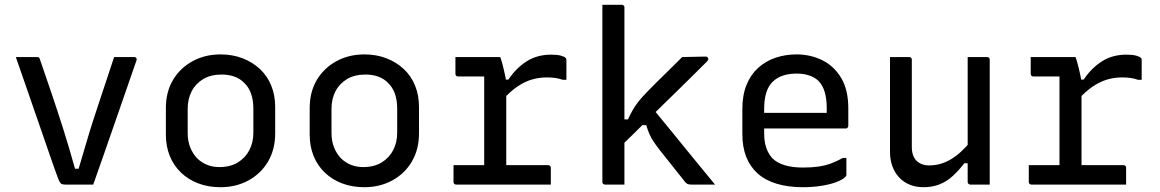

<svg xmlns="http://www.w3.org/2000/svg" viewBox="-20 -770 4840 801"><path d="M136 -532Q139 -532 141 -531Q143 -530 144.5 -527.5Q146 -525 147 -521Q171 -452 195 -381Q219 -310 243.5 -233Q268 -156 293 -66H308Q324 -119 338.5 -169Q353 -219 368 -265.5Q383 -312 398 -357Q413 -402 427.5 -445.5Q442 -489 456 -532Q477 -532 498 -532Q519 -532 540 -532Q544 -532 546.5 -530Q549 -528 550 -525Q551 -522 549 -517Q527 -453 504.5 -388.5Q482 -324 459.5 -259Q437 -194 414.5 -129.5Q392 -65 369 0Q338 0 307.5 0Q277 0 252 0Q244 0 238.5 -2Q233 -4 229 -11Q225 -18 220 -32Q203 -78 186.5 -126.5Q170 -175 152.5 -225Q135 -275 117.5 -326Q100 -377 82 -428.5Q64 -480 46 -532Q69 -532 91 -532Q113 -532 136 -532Z M900 -543Q951 -543 993 -526.5Q1035 -510 1065.5 -481Q1096 -452 1112 -412Q1128 -372 1128 -324V-213Q1128 -147 1098.5 -96.5Q1069 -46 1017 -17.5Q965 11 900 11Q849 11 807 -5Q765 -21 734.5 -50.5Q704 -80 688 -120Q672 -160 672 -208V-319Q672 -386 701.5 -436Q731 -486 783 -514.5Q835 -543 900 -543ZM905 -459Q859 -459 827.5 -440Q796 -421 779.5 -389Q763 -357 763 -316V-215Q763 -182 773.5 -155.5Q784 -129 802 -110Q819 -93 842.5 -83Q866 -73 895 -73Q941 -73 972.5 -92.5Q1004 -112 1020.5 -144Q1037 -176 1037 -216V-317Q1037 -352 1027.5 -379Q1018 -406 999 -424Q983 -441 959 -450Q935 -459 905 -459Z M1500 -543Q1551 -543 1593 -526.5Q1635 -510 1665.5 -481Q1696 -452 1712 -412Q1728 -372 1728 -324V-213Q1728 -147 1698.5 -96.5Q1669 -46 1617 -17.5Q1565 11 1500 11Q1449 11 1407 -5Q1365 -21 1334.5 -50.5Q1304 -80 1288 -120Q1272 -160 1272 -208V-319Q1272 -386 1301.5 -436Q1331 -486 1383 -514.5Q1435 -543 1500 -543ZM1505 -459Q1459 -459 1427.5 -440Q1396 -421 1379.5 -389Q1363 -357 1363 -316V-215Q1363 -182 1373.5 -155.5Q1384 -129 1402 -110Q1419 -93 1442.5 -83Q1466 -73 1495 -73Q1541 -73 1572.5 -92.5Q1604 -112 1620.5 -144Q1637 -176 1637 -216V-317Q1637 -352 1627.5 -379Q1618 -406 1599 -424Q1583 -441 1559 -450Q1535 -459 1505 -459Z M2000 -49V-95Q2000 -111 2000 -127Q2000 -143 2000 -159.5Q2000 -176 2000 -191Q2000 -235 2000 -278Q2000 -321 2000 -364.5Q2000 -408 2000 -451H1985Q1962 -451 1937.5 -451Q1913 -451 1891 -451Q1886 -451 1883 -454Q1880 -457 1880 -462Q1880 -480 1880 -497Q1880 -514 1880 -532Q1892 -532 1906.5 -532Q1921 -532 1936 -532Q1951 -532 1967 -532Q1983 -532 1999.5 -532Q2016 -532 2033 -532Q2050 -532 2067 -532Q2067 -532 2069.5 -525Q2072 -518 2075 -506.5Q2078 -495 2081.5 -481Q2085 -467 2088 -452Q2091 -437 2092 -423Q2092 -386 2092 -339.5Q2092 -293 2092 -243Q2092 -193 2092 -142Q2092 -91 2092 -44ZM2071 -438H2101Q2133 -486 2177 -514Q2221 -542 2279 -542Q2305 -542 2319.5 -538Q2334 -534 2339 -529Q2342 -527 2342.5 -524Q2343 -521 2343 -517Q2343 -497 2343 -477Q2343 -457 2343 -437H2328Q2311 -443 2295 -445Q2279 -447 2260 -447Q2230 -447 2200 -438.5Q2170 -430 2139.5 -409.5Q2109 -389 2076 -353ZM1872 -81H2267Q2271 -81 2273 -79.5Q2275 -78 2276.5 -76Q2278 -74 2278 -70Q2278 -58 2278 -46.5Q2278 -35 2278 -23.5Q2278 -12 2278 0H1883Q1878 0 1875 -3Q1872 -6 1872 -11Q1872 -23 1872 -34.5Q1872 -46 1872 -57.5Q1872 -69 1872 -81Z M2585 0Q2571 0 2558 0Q2545 0 2532 0Q2519 0 2504 0Q2501 0 2498.5 -1.5Q2496 -3 2494.5 -5Q2493 -7 2493 -11Q2493 -91 2493 -171Q2493 -251 2493 -331Q2493 -411 2493 -491Q2493 -571 2493 -651Q2493 -683 2493 -708.5Q2493 -734 2493 -750Q2509 -750 2522.5 -750Q2536 -750 2548.5 -750Q2561 -750 2574 -750Q2578 -750 2580 -748.5Q2582 -747 2583.5 -745Q2585 -743 2585 -739Q2585 -647 2585 -554.5Q2585 -462 2585 -369.5Q2585 -277 2585 -184.5Q2585 -92 2585 0ZM2863 0Q2854 0 2848.5 -2.5Q2843 -5 2838 -11Q2834 -16 2823 -30Q2812 -44 2797.5 -62Q2783 -80 2767 -100.5Q2751 -121 2737 -138Q2719 -161 2707.5 -178Q2696 -195 2689 -211.5Q2682 -228 2676 -248H2641L2697 -325Q2742 -271 2785.5 -217Q2829 -163 2873 -109.5Q2917 -56 2963 0Q2946 0 2931.5 0Q2917 0 2901 0Q2885 0 2863 0ZM2568 -272H2600Q2609 -292 2618 -308Q2627 -324 2637 -337.5Q2647 -351 2658 -363.5Q2669 -376 2683 -390Q2700 -408 2722 -429.5Q2744 -451 2770.5 -477Q2797 -503 2826 -532L2924 -534Q2928 -534 2930 -532.5Q2932 -531 2933.5 -529Q2935 -527 2935 -523Q2935 -522 2933.5 -519Q2932 -516 2926 -510Q2894 -478 2863 -447.5Q2832 -417 2801.5 -387Q2771 -357 2741.5 -328.5Q2712 -300 2683 -271Q2654 -242 2625.5 -214Q2597 -186 2568 -158Z M3303 -543Q3362 -543 3411 -518.5Q3460 -494 3489.5 -444.5Q3519 -395 3519 -318V-245Q3519 -242 3517.5 -239.5Q3516 -237 3514 -235.5Q3512 -234 3508 -234H3249Q3232 -234 3215 -234Q3198 -234 3182 -234H3152L3139 -299H3429Q3429 -304 3429 -309Q3429 -314 3429 -319Q3429 -358 3420.5 -386.5Q3412 -415 3394 -433Q3378 -448 3355 -455.5Q3332 -463 3303 -463Q3238 -463 3203 -428.5Q3168 -394 3168 -316V-211Q3168 -189 3172 -170.5Q3176 -152 3183.5 -137Q3191 -122 3202 -110Q3222 -90 3254.5 -80.5Q3287 -71 3330 -71Q3366 -71 3394 -75Q3422 -79 3446.5 -88Q3471 -97 3496 -111H3511Q3511 -93 3511 -75Q3511 -57 3511 -40Q3511 -38 3510 -36Q3509 -34 3507 -32Q3495 -20 3468 -10Q3441 0 3405 5.5Q3369 11 3329 11Q3268 11 3220 -3.5Q3172 -18 3140.5 -46.5Q3109 -75 3093 -116Q3077 -157 3077 -211V-315Q3077 -373 3094.5 -416Q3112 -459 3143 -487Q3174 -515 3215 -529Q3256 -543 3303 -543Z M3773 -532Q3777 -532 3779 -530.5Q3781 -529 3782.5 -527Q3784 -525 3784 -521Q3784 -476 3784 -429.5Q3784 -383 3784 -336.5Q3784 -290 3784 -245Q3784 -200 3784 -157Q3784 -119 3803.5 -99.5Q3823 -80 3856 -80Q3880 -80 3902 -86Q3924 -92 3945.5 -104.5Q3967 -117 3988.5 -136.5Q4010 -156 4032 -183V-89H4003Q3980 -59 3955 -36Q3930 -13 3900 -1Q3870 11 3833 11Q3800 11 3774 0Q3748 -11 3730 -31Q3712 -51 3702.5 -77.5Q3693 -104 3693 -136Q3693 -181 3693 -225.5Q3693 -270 3693 -315.5Q3693 -361 3693 -405Q3693 -437 3693 -468.5Q3693 -500 3693 -532Q3713 -532 3733 -532Q3753 -532 3773 -532ZM4098 -532Q4102 -532 4104 -530.5Q4106 -529 4107.5 -527Q4109 -525 4109 -521Q4109 -451 4109 -380.5Q4109 -310 4109 -239.5Q4109 -169 4109 -99Q4109 -78 4109 -59.5Q4109 -41 4109 -25.5Q4109 -10 4109 0Q4095 0 4081.5 0Q4068 0 4054.5 0Q4041 0 4028 0Q4025 0 4022.5 -1.5Q4020 -3 4018.5 -5Q4017 -7 4017 -11Q4017 -98 4017 -185Q4017 -272 4017 -359Q4017 -446 4017 -532Q4032 -532 4045 -532Q4058 -532 4071.5 -532Q4085 -532 4098 -532Z M4400 -49V-95Q4400 -111 4400 -127Q4400 -143 4400 -159.5Q4400 -176 4400 -191Q4400 -235 4400 -278Q4400 -321 4400 -364.5Q4400 -408 4400 -451H4385Q4362 -451 4337.5 -451Q4313 -451 4291 -451Q4286 -451 4283 -454Q4280 -457 4280 -462Q4280 -480 4280 -497Q4280 -514 4280 -532Q4292 -532 4306.5 -532Q4321 -532 4336 -532Q4351 -532 4367 -532Q4383 -532 4399.5 -532Q4416 -532 4433 -532Q4450 -532 4467 -532Q4467 -532 4469.5 -525Q4472 -518 4475 -506.5Q4478 -495 4481.5 -481Q4485 -467 4488 -452Q4491 -437 4492 -423Q4492 -386 4492 -339.5Q4492 -293 4492 -243Q4492 -193 4492 -142Q4492 -91 4492 -44ZM4471 -438H4501Q4533 -486 4577 -514Q4621 -542 4679 -542Q4705 -542 4719.5 -538Q4734 -534 4739 -529Q4742 -527 4742.5 -524Q4743 -521 4743 -517Q4743 -497 4743 -477Q4743 -457 4743 -437H4728Q4711 -443 4695 -445Q4679 -447 4660 -447Q4630 -447 4600 -438.5Q4570 -430 4539.5 -409.5Q4509 -389 4476 -353ZM4272 -81H4667Q4671 -81 4673 -79.5Q4675 -78 4676.5 -76Q4678 -74 4678 -70Q4678 -58 4678 -46.5Q4678 -35 4678 -23.5Q4678 -12 4678 0H4283Q4278 0 4275 -3Q4272 -6 4272 -11Q4272 -23 4272 -34.5Q4272 -46 4272 -57.5Q4272 -69 4272 -81Z"/></svg>

Font: Rec Mono Linear
Style: Regular
Weight: 400
Monospace: yes
Version: Version 1.085; ttfautohint (v1.8.4.7-5d5b)